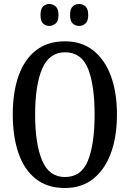

<svg xmlns="http://www.w3.org/2000/svg" viewBox="-20 -932 651 962"><path d="M305 10Q217 10 159 -36Q101 -82 72.5 -165Q44 -248 44 -359Q44 -470 73 -552Q102 -634 160 -679.5Q218 -725 306 -725Q389 -725 447 -679.5Q505 -634 535.5 -551.5Q566 -469 566 -358Q566 -247 535.5 -164.5Q505 -82 447 -36Q389 10 305 10ZM305 -45Q388 -45 421 -128Q454 -211 454 -358Q454 -506 421 -588Q388 -670 306 -670Q227 -670 191.5 -588Q156 -506 156 -358Q156 -211 191 -128Q226 -45 305 -45ZM377 -802Q358 -802 344.5 -814Q331 -826 331 -857Q331 -888 344.5 -900Q358 -912 377 -912Q394 -912 408 -900Q422 -888 422 -857Q422 -826 408 -814Q394 -802 377 -802ZM227 -802Q209 -802 196 -814Q183 -826 183 -857Q183 -888 196 -900Q209 -912 227 -912Q244 -912 258.5 -900Q273 -888 273 -857Q273 -826 258.5 -814Q244 -802 227 -802Z"/></svg>

Font: Noto Serif ExtraCondensed Medium
Style: Regular
Weight: 500
Width: 2
Designer: Monotype Design Team
Foundry: Monotype Imaging Inc.
Version: Version 2.015